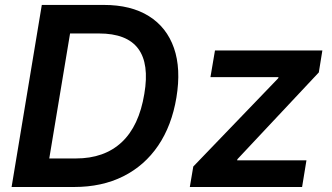

<svg xmlns="http://www.w3.org/2000/svg" viewBox="-20 -747 1327 767"><path d="M276.3 0H26.3L147 -727.3H394.9Q503.2 -727.3 574.6 -682.7Q646 -638.1 674.9 -555.2Q703.8 -472.3 684.7 -357.2Q666.2 -245.4 611.9 -165.3Q557.5 -85.2 472.3 -42.6Q387.1 0 276.3 0ZM176.8 -114H283Q396.7 -114 466.1 -178.8Q535.5 -243.6 556.5 -371.8Q597.7 -613.3 375.4 -613.3H259.9ZM738.3 0 752.1 -81.7 1091.3 -434.3 1092.7 -438.9H820.7L838.8 -545.5H1267.8L1253.6 -457.7L928.6 -111.2L927.2 -106.5H1204.2L1186.8 0Z"/></svg>

Font: Inter UI Semi Bold
Style: Italic
Weight: 600
Italic angle: -9.39999°
Designer: Rasmus Andersson
Foundry: rsms
Version: 3.2;8d6f07862